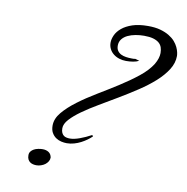

<svg xmlns="http://www.w3.org/2000/svg" viewBox="-73 -693 744 764"><g transform="rotate(10 299.5 -311.5)"><path d="M173.8 -40Q173.8 -31.7 169.4 -24.4Q165 -17.1 158 -11.7Q150.9 -6.3 141.6 -3.2Q132.3 0 123 0Q116.2 0 109.6 -1.5Q103 -2.9 97.4 -6.8Q91.8 -10.7 88.4 -17.3Q85 -23.9 85 -34.2Q85 -43 89.8 -49.3Q94.7 -55.7 102.1 -59.6Q109.4 -63.5 118.7 -65.4Q127.9 -67.4 136.7 -67.4Q151.4 -67.4 161.4 -60.8Q171.4 -54.2 173.8 -40ZM454.1 -480.5Q443.8 -475.1 430.4 -472.9Q417 -470.7 402.3 -470.7Q387.7 -470.7 374.5 -474.9Q361.3 -479 351.1 -487.1Q340.8 -495.1 335 -506.6Q329.1 -518.1 329.1 -532.2Q329.1 -546.4 336.4 -562.5Q343.8 -578.6 359.9 -592Q376 -605.5 401.9 -614.3Q427.7 -623 464.8 -623Q493.7 -623 514.6 -617.2Q535.6 -611.3 550.5 -602.3Q565.4 -593.3 575 -582.3Q584.5 -571.3 589.6 -560.3Q594.7 -549.3 596.7 -540Q598.6 -530.8 598.6 -525.4Q598.6 -496.6 581.5 -469.7Q564.5 -442.9 536.4 -417.7Q508.3 -392.6 472.4 -368.9Q436.5 -345.2 398.9 -322.8Q361.3 -300.3 325.4 -279.3Q289.6 -258.3 261.5 -238.3Q233.4 -218.3 216.3 -199.5Q199.2 -180.7 199.2 -163.1Q199.2 -151.9 202.6 -144.8Q206.1 -137.7 211.2 -134Q216.3 -130.4 222.7 -129.2Q229 -127.9 235.4 -127.9Q252.4 -127.9 275.1 -136.2Q297.9 -144.5 321.3 -157.2L325.2 -152.3Q317.4 -144.5 306.6 -136.7Q295.9 -128.9 283.2 -122.3Q270.5 -115.7 256.1 -111.6Q241.7 -107.4 226.6 -107.4Q215.8 -107.4 204.1 -110.1Q192.4 -112.8 182.4 -119.6Q172.4 -126.5 165.8 -137.9Q159.2 -149.4 159.2 -167Q159.2 -194.8 180.9 -220.7Q202.6 -246.6 236.6 -272Q270.5 -297.4 312 -322.3Q353.5 -347.2 393.3 -372.6Q433.1 -397.9 466.6 -424.6Q500 -451.2 517.6 -479.5Q532.2 -504.4 532.2 -525.4Q532.2 -538.1 528.6 -548.6Q524.9 -559.1 516.1 -566.4Q507.3 -573.7 492.7 -577.9Q478 -582 456.1 -582Q439 -582 421.6 -578.9Q404.3 -575.7 390.4 -569.1Q376.5 -562.5 367.9 -551.5Q359.4 -540.5 359.4 -525.4Q359.4 -512.7 365 -504.6Q370.6 -496.6 379.4 -492.2Q388.2 -487.8 399.7 -486.1Q411.1 -484.4 422.9 -484.4Q426.8 -484.4 430.7 -484.4Q434.6 -484.4 437.5 -485.4Z"/></g></svg>

Font: Meie Script
Style: Regular
Weight: 400
Version: Version 1.001